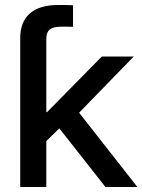

<svg xmlns="http://www.w3.org/2000/svg" viewBox="-20 -749 570 769"><path d="M61 -417V-596.2Q61 -661.6 99.9 -695.3Q138.7 -729 213.4 -729Q232.4 -729 246.8 -728.8Q261.2 -728.5 272.5 -728V-641.6Q264.2 -642.1 249 -642.1Q233.9 -642.1 224.6 -642.1Q192.9 -642.1 179.2 -630.9Q165.5 -619.6 165.5 -594.2V-417ZM157.2 -175.8V-299.8H168.5L387.7 -522.5H515.6L270 -270H253.4ZM61 0V-522.5H165.5V0ZM402.3 0 208.5 -246.6 279.8 -319.3 530.3 0Z"/></svg>

Font: Inter 28pt Medium
Style: Regular
Weight: 500
Designer: Rasmus Andersson
Foundry: rsms
Version: Version 4.001;git-66647c0bb